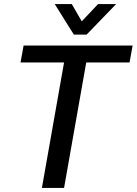

<svg xmlns="http://www.w3.org/2000/svg" viewBox="-20 -924 672 944"><path d="M295 -617H81L96 -700H632L617 -617H404L295 0H186ZM249 -904H333L382 -819L462 -904H551L406 -754H343Z"/></svg>

Font: Sarabun Medium
Style: Italic
Weight: 500
Italic angle: -10°
Designer: Suppakit Chalermlarp | Katatrad Co.,Ltd.
Foundry: Cadson Demak Co.,Ltd.
Version: Version 1.000; ttfautohint (v1.6)